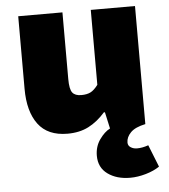

<svg xmlns="http://www.w3.org/2000/svg" viewBox="-55 -600 784 891"><g transform="rotate(-5 337.0 -154.0)"><path d="M370 127Q370 84 393 51.5Q416 19 442 6L425 -71H420Q384 -30 342 -8.5Q300 13 244 13Q152 13 107.5 -46.5Q63 -106 63 -212V-550H269V-240Q269 -192 281.5 -176Q294 -160 323 -160Q349 -160 366 -168.5Q383 -177 401 -201V-550H607V0Q559 10 538 31.5Q517 53 517 78Q517 93 530 101Q543 109 559 109Q584 109 612 99L653 202Q627 220 589 231Q551 242 516 242Q453 242 411.5 212Q370 182 370 127Z"/></g></svg>

Font: Nebula Sans Black
Style: Regular
Weight: 900
Designer: Paul D. Hunt for Adobe (as Source Sans)
Foundry: Nebula Entertainment & Broadcasting LLC
Version: Version 1.010